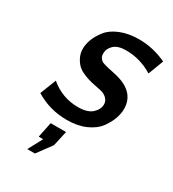

<svg xmlns="http://www.w3.org/2000/svg" viewBox="-172 -580 802 892"><g transform="rotate(30 229.0 -134.0)"><path d="M37.1 -39.1 70.8 -125Q135.7 -69.8 221.2 -69.8Q271 -69.8 295.4 -91.8Q319.8 -113.8 319.8 -140.9Q319.8 -168 290 -184.1Q278.8 -189.9 239 -197Q199.2 -204.1 166 -220Q132.8 -235.8 116.2 -270Q105 -291 105 -316.9Q105 -340.8 115 -367.4Q125 -394 146.5 -421.6Q168 -449.2 210.9 -467Q253.9 -484.9 311 -484.9Q386.2 -484.9 458 -451.2L426.8 -369.1Q359.9 -410.2 284.2 -410.2Q240.2 -410.2 219.2 -390.6Q198.2 -371.1 198.2 -345.2Q198.2 -336.4 199.2 -332Q201.2 -327.1 203.1 -323.5Q205.1 -319.8 208.5 -316.4Q211.9 -313 213.9 -311Q215.8 -309.1 220.9 -307.1Q226.1 -305.2 229 -304.2Q231.9 -303.2 240 -301Q248 -298.8 252.4 -297.9Q256.8 -296.9 268.8 -294.4Q280.8 -292 288.1 -290Q411.1 -265.1 411.1 -168.9Q411.1 -145 401.6 -117.4Q392.1 -89.8 370.6 -60.3Q349.1 -30.8 306.2 -11.5Q263.2 7.8 205.1 7.8Q113.3 7.8 37.1 -39.1ZM114.7 216.8 155.8 140.1H131.8L148.9 58.1H231L215.8 127.9L212.9 139.2L155.8 216.8Z"/></g></svg>

Font: CMU Bright
Style: SemiBoldOblique
Weight: 600
Italic angle: -12°
Version: Version 0.7.0